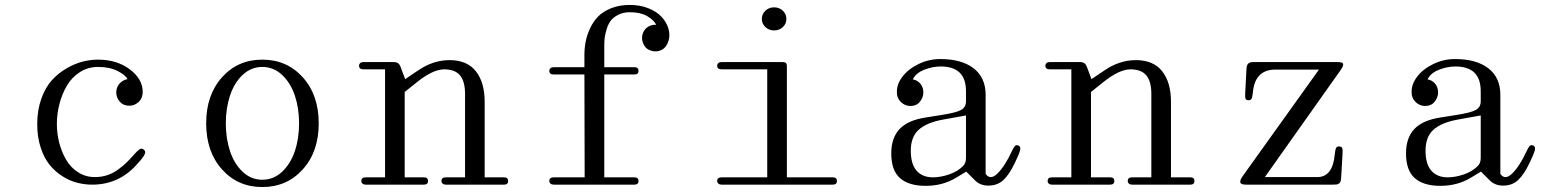

<svg xmlns="http://www.w3.org/2000/svg" viewBox="-20 -753 6337 783"><path d="M562 -377.9Q562 -430.7 509.3 -470.2Q456.5 -509.8 379.9 -509.8Q349.6 -509.8 317.9 -502Q286.1 -494.1 252.2 -474.6Q218.3 -455.1 191.9 -426.3Q165.5 -397.5 148.7 -350.8Q131.8 -304.2 131.8 -247.1Q131.8 -194.8 145.5 -152.3Q159.2 -109.9 181.4 -82Q203.6 -54.2 233.2 -35.2Q262.7 -16.1 293.5 -8.1Q324.2 0 356 0Q461.4 0 533.2 -77.1Q546.4 -91.3 553.2 -99.4Q560.1 -107.4 566.4 -117.2Q572.8 -127 572 -133.3Q571.3 -139.6 564.9 -144Q556.6 -149.4 548.8 -144Q541 -138.7 527.8 -124Q510.3 -104 495.4 -89.6Q480.5 -75.2 460.2 -60.5Q439.9 -45.9 416.5 -38.3Q393.1 -30.8 367.2 -30.8Q328.6 -30.8 297.9 -50.8Q267.1 -70.8 248.8 -103Q230.5 -135.3 221.2 -172.4Q211.9 -209.5 211.9 -247.1Q211.9 -288.1 222.2 -328.1Q232.4 -368.2 252.2 -402.6Q272 -437 305.2 -458.5Q338.4 -480 379.9 -480Q427.2 -480 459.7 -463.4Q492.2 -446.8 500 -430.2Q481 -427.2 467.5 -412.1Q454.1 -397 454.1 -376Q454.1 -355 468.5 -338.4Q482.9 -321.8 507.8 -321.8Q528.8 -321.8 545.4 -337.2Q562 -352.5 562 -377.9Z M1214.8 -62.3Q1149.9 9.8 1049.8 9.8Q949.7 9.8 885.3 -62.3Q820.8 -134.3 820.8 -250Q820.8 -365.7 885.3 -437.7Q949.7 -509.8 1049.8 -509.8Q1149.9 -509.8 1214.8 -437.7Q1279.8 -365.7 1279.8 -250Q1279.8 -134.3 1214.8 -62.3ZM918 -363.3Q900.9 -311.5 900.9 -250Q900.9 -188.5 918 -136.7Q935.1 -85 969.5 -52.5Q1003.9 -20 1049.8 -20Q1095.7 -20 1130.4 -52.5Q1165 -85 1182.4 -136.7Q1199.7 -188.5 1199.7 -250Q1199.7 -311.5 1182.4 -363.3Q1165 -415 1130.4 -447.5Q1095.7 -480 1049.8 -480Q1003.9 -480 969.5 -447.5Q935.1 -415 918 -363.3Z M1550.3 -29.8V-470.2H1462.4Q1444.3 -470.2 1444.3 -484.9Q1444.3 -491.7 1449.2 -495.8Q1454.1 -500 1462.4 -500H1584.5Q1596.7 -500 1603.5 -495.1Q1610.4 -490.2 1615.2 -476.1L1632.3 -430.2L1683.6 -464.8Q1745.6 -507.8 1813.5 -507.8Q1884.8 -507.8 1920.7 -462.4Q1956.5 -417 1956.5 -337.9V-29.8H2035.6Q2052.2 -29.8 2052.2 -15.1Q2052.2 0 2035.6 0H1798.3Q1790 0 1785.2 -4.2Q1780.3 -8.3 1780.3 -15.1Q1780.3 -29.8 1798.3 -29.8H1876.5V-370.1Q1876.5 -420.9 1856 -445.6Q1835.4 -470.2 1791.5 -470.2Q1746.1 -470.2 1681.6 -418.9L1630.4 -377.9V-29.8H1708.5Q1725.6 -29.8 1725.6 -15.1Q1725.6 0 1708.5 0H1471.2Q1462.9 0 1458.3 -4.2Q1453.6 -8.3 1453.6 -15.1Q1453.6 -29.8 1471.2 -29.8Z M2656.2 -651.9Q2646 -671.9 2618.9 -687.5Q2591.8 -703.1 2548.3 -703.1Q2520.5 -703.1 2500 -692.1Q2479.5 -681.2 2469.2 -666.5Q2459 -651.9 2452.9 -630.6Q2446.8 -609.4 2445.6 -595.5Q2444.3 -581.5 2444.3 -565.9V-479H2566.9Q2584 -479 2584 -463.9Q2584 -449.2 2566.9 -449.2H2444.3V-29.8H2566.9Q2584 -29.8 2584 -15.1Q2584 0 2566.9 0H2238.3Q2230 0 2225.1 -4.2Q2220.2 -8.3 2220.2 -15.1Q2220.2 -29.8 2238.3 -29.8H2364.3L2363.3 -449.2H2238.3Q2220.2 -449.2 2220.2 -463.9Q2220.2 -470.7 2225.1 -474.9Q2230 -479 2238.3 -479H2363.3V-528.8Q2363.3 -555.7 2368.2 -582Q2373 -608.4 2386 -636.5Q2398.9 -664.6 2418.9 -685.3Q2439 -706.1 2472.4 -719.5Q2505.9 -732.9 2548.3 -732.9Q2589.8 -732.9 2623.8 -719.5Q2657.7 -706.1 2677.5 -684.8Q2697.3 -663.6 2705.3 -638.2Q2713.4 -612.8 2707 -588.9Q2699.2 -561.5 2680.7 -550.8Q2662.1 -540 2640.1 -544.9Q2616.2 -550.3 2606 -569.6Q2595.7 -588.9 2599.1 -607.9Q2603.5 -629.9 2619.6 -641.6Q2635.7 -653.3 2656.2 -651.9Z M2904.8 -15.1Q2904.8 -29.8 2922.9 -29.8H3108.9V-470.2H2922.9Q2904.8 -470.2 2904.8 -484.9Q2904.8 -491.7 2909.7 -495.8Q2914.6 -500 2922.9 -500H3171.9Q3189 -500 3189 -484.9V-29.8H3376Q3393.1 -29.8 3393.1 -15.1Q3393.1 0 3376 0H2922.9Q2914.6 0 2909.7 -4.2Q2904.8 -8.3 2904.8 -15.1ZM3136.7 -723.1Q3157.7 -723.1 3172.4 -709.5Q3187 -695.8 3187 -675.8Q3187 -655.8 3172.4 -642.3Q3157.7 -628.9 3136.7 -628.9Q3116.2 -628.9 3101.6 -642.3Q3086.9 -655.8 3086.9 -675.8Q3086.9 -695.8 3101.6 -709.5Q3116.2 -723.1 3136.7 -723.1Z M3814.5 -512.2Q3901.9 -512.2 3950.7 -474.4Q3999.5 -436.5 3999.5 -366.2V-43.9Q4018.6 -16.6 4048.3 -45.9Q4078.1 -75.2 4106.4 -136.2Q4112.8 -149.4 4117.2 -155.3Q4121.6 -161.1 4124.8 -161.1Q4127.9 -161.1 4131.3 -160.2Q4138.2 -158.2 4140.1 -152.6Q4142.1 -147 4139.6 -138.4Q4137.2 -129.9 4132.3 -118.4Q4127.4 -106.9 4120.6 -92.8Q4118.2 -87.4 4116.7 -85Q4096.7 -42.5 4072.5 -19.3Q4048.3 3.9 4010.7 3.9Q3977.5 3.9 3956.5 -17.1L3920.4 -53.2L3878.4 -27.8Q3824.2 4.9 3754.4 4.9Q3686.5 4.9 3650.6 -26.4Q3614.7 -57.6 3614.7 -127.9Q3614.7 -190.4 3648.4 -226.6Q3682.1 -262.7 3755.4 -273.9L3820.3 -284.2Q3879.9 -293.5 3899.7 -304.7Q3919.4 -315.9 3919.4 -339.8V-380.9Q3919.4 -481.9 3816.4 -481.9Q3783.2 -481.9 3749 -468.5Q3714.8 -455.1 3702.6 -429.2Q3721.7 -426.3 3733.9 -411.1Q3746.1 -396 3745.6 -374Q3744.6 -354 3730.7 -337.2Q3716.8 -320.3 3690.4 -320.8Q3669.4 -321.8 3653.6 -337.2Q3637.7 -352.5 3637.7 -376Q3636.2 -408.7 3660.2 -440.2Q3684.1 -471.7 3726.1 -491.9Q3768.1 -512.2 3814.5 -512.2ZM3694.3 -138.2Q3694.3 -84 3718 -56.9Q3741.7 -29.8 3784.7 -29.8Q3815.9 -29.8 3850.6 -41.7Q3885.3 -53.7 3907.7 -76.2Q3919.4 -87.9 3919.4 -108.9V-282.2L3824.7 -265.1Q3758.8 -252.9 3726.6 -223.9Q3694.3 -194.8 3694.3 -138.2Z M4349.1 -29.8V-470.2H4261.2Q4243.2 -470.2 4243.2 -484.9Q4243.2 -491.7 4248 -495.8Q4252.9 -500 4261.2 -500H4383.3Q4395.5 -500 4402.3 -495.1Q4409.2 -490.2 4414.1 -476.1L4431.2 -430.2L4482.4 -464.8Q4544.4 -507.8 4612.3 -507.8Q4683.6 -507.8 4719.5 -462.4Q4755.4 -417 4755.4 -337.9V-29.8H4834.5Q4851.1 -29.8 4851.1 -15.1Q4851.1 0 4834.5 0H4597.2Q4588.9 0 4584 -4.2Q4579.1 -8.3 4579.1 -15.1Q4579.1 -29.8 4597.2 -29.8H4675.3V-370.1Q4675.3 -420.9 4654.8 -445.6Q4634.3 -470.2 4590.3 -470.2Q4544.9 -470.2 4480.5 -418.9L4429.2 -377.9V-29.8H4507.3Q4524.4 -29.8 4524.4 -15.1Q4524.4 0 4507.3 0H4270Q4261.7 0 4257.1 -4.2Q4252.4 -8.3 4252.4 -15.1Q4252.4 -29.8 4270 -29.8Z M5431.2 -500Q5452.1 -500 5456.1 -495.1Q5461.4 -487.8 5448.7 -469.2L5138.2 -30.8H5352.1Q5415 -30.8 5423.3 -123Q5423.8 -126 5423.8 -127Q5425.3 -143.1 5428.5 -149.4Q5431.6 -155.8 5440.9 -155.8Q5451.2 -155.8 5453.6 -148.9Q5456.1 -142.1 5455.1 -127L5449.7 -33.2Q5449.2 -21 5447.3 -14.2Q5445.3 -7.3 5439.9 -4.2Q5434.6 -1 5429.9 -0.5Q5425.3 0 5414.1 0H5063Q5042.5 0 5039.1 -6.8Q5034.2 -16.6 5048.8 -36.1L5358.9 -469.2H5181.2Q5097.7 -469.2 5089.4 -376Q5088.9 -374 5088.9 -373Q5087.4 -356.9 5084.2 -350.6Q5081.1 -344.2 5071.8 -344.2Q5061.5 -344.2 5059.3 -350.8Q5057.1 -357.4 5058.1 -373L5063 -466.8Q5063.5 -479 5065.7 -485.8Q5067.9 -492.7 5073.2 -495.8Q5078.6 -499 5083.3 -499.5Q5087.9 -500 5099.1 -500Z M5913.6 -512.2Q6001 -512.2 6049.8 -474.4Q6098.6 -436.5 6098.6 -366.2V-43.9Q6117.7 -16.6 6147.5 -45.9Q6177.2 -75.2 6205.6 -136.2Q6211.9 -149.4 6216.3 -155.3Q6220.7 -161.1 6223.9 -161.1Q6227.1 -161.1 6230.5 -160.2Q6237.3 -158.2 6239.3 -152.6Q6241.2 -147 6238.8 -138.4Q6236.3 -129.9 6231.4 -118.4Q6226.6 -106.9 6219.7 -92.8Q6217.3 -87.4 6215.8 -85Q6195.8 -42.5 6171.6 -19.3Q6147.5 3.9 6109.9 3.9Q6076.7 3.9 6055.7 -17.1L6019.5 -53.2L5977.5 -27.8Q5923.3 4.9 5853.5 4.9Q5785.6 4.9 5749.8 -26.4Q5713.9 -57.6 5713.9 -127.9Q5713.9 -190.4 5747.6 -226.6Q5781.2 -262.7 5854.5 -273.9L5919.4 -284.2Q5979 -293.5 5998.8 -304.7Q6018.6 -315.9 6018.6 -339.8V-380.9Q6018.6 -481.9 5915.5 -481.9Q5882.3 -481.9 5848.1 -468.5Q5814 -455.1 5801.8 -429.2Q5820.8 -426.3 5833 -411.1Q5845.2 -396 5844.7 -374Q5843.8 -354 5829.8 -337.2Q5815.9 -320.3 5789.6 -320.8Q5768.6 -321.8 5752.7 -337.2Q5736.8 -352.5 5736.8 -376Q5735.4 -408.7 5759.3 -440.2Q5783.2 -471.7 5825.2 -491.9Q5867.2 -512.2 5913.6 -512.2ZM5793.5 -138.2Q5793.5 -84 5817.1 -56.9Q5840.8 -29.8 5883.8 -29.8Q5915 -29.8 5949.7 -41.7Q5984.4 -53.7 6006.8 -76.2Q6018.6 -87.9 6018.6 -108.9V-282.2L5923.8 -265.1Q5857.9 -252.9 5825.7 -223.9Q5793.5 -194.8 5793.5 -138.2Z"/></svg>

Font: Director Light
Style: Regular
Weight: 100
Designer: Ange Degheest & May Jolivet & Justine Herbel
Foundry: Velvetyne Type Foundry
Version: Version 1.000;FEAKit 1.0